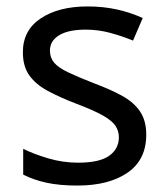

<svg xmlns="http://www.w3.org/2000/svg" viewBox="-20 -566 519 596"><path d="M434 -148Q434 -70 376 -30Q318 10 220 10Q164 10 123.5 1Q83 -8 52 -24V-104Q84 -88 129.5 -74.5Q175 -61 222 -61Q289 -61 319 -82.5Q349 -104 349 -140Q349 -160 338 -176Q327 -192 298.5 -208Q270 -224 217 -244Q165 -264 128 -284Q91 -304 71 -332Q51 -360 51 -404Q51 -472 106.5 -509Q162 -546 252 -546Q301 -546 343.5 -536.5Q386 -527 423 -510L393 -440Q359 -454 322 -464Q285 -474 246 -474Q192 -474 163.5 -456.5Q135 -439 135 -409Q135 -387 148 -371.5Q161 -356 191.5 -341.5Q222 -327 273 -307Q324 -288 360 -268Q396 -248 415 -219.5Q434 -191 434 -148Z"/></svg>

Font: Noto Sans Tifinagh Rhissa Ixa
Style: Regular
Weight: 400
Designer: JamraPatel
Foundry: JamraPatel LLC
Version: Version 2.006; ttfautohint (v1.8.4.7-5d5b)